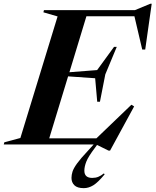

<svg xmlns="http://www.w3.org/2000/svg" viewBox="-66 -769 828 1022"><path d="M383 139.5Q383 178 425 178Q443 178 457.2 172.2Q471.5 166.5 487 154L491 159Q455.5 202 430.8 217.2Q406 232.5 380 232.5Q345.5 232.5 330 217.2Q314.5 202 314.5 178Q314.5 162 320 144.5Q325.5 127 344.2 101Q363 75 402.5 33L432.5 0H-46L-43 -11.5L42.5 -34.5L240.5 -681.5L165 -703.5L168 -715H652L734 -749H741.5L707 -505.5H691L649.5 -682.5H394L303.5 -384.5L451 -396L541 -519.5H555.5L494.5 -373L466 -227.5H451.5L440.5 -352.5L296.5 -362.5L196 -32.5H447L633.5 -211.5L648 -202.5L520 32.5H511.5L450.5 2.5L440 17Q404 64.5 393.5 91.2Q383 118 383 139.5Z"/></svg>

Font: Newsreader 72pt SemiBold
Style: Italic
Weight: 600
Italic angle: -17°
Designer: Hugues Gentile
Foundry: Production Type
Version: Version 1.003; ttfautohint (v1.8.3)